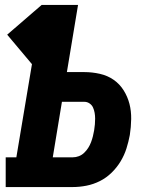

<svg xmlns="http://www.w3.org/2000/svg" viewBox="-20 -755 640 775"><path d="M3 0V-120H46L109 -496L9 -615L148 -735H295L250 -464H321Q352 -464 383 -457Q414 -450 438.5 -433Q463 -416 479 -390.5Q495 -365 502.5 -336Q510 -307 509.5 -274.5Q509 -242 504 -210Q499 -183 490.5 -156Q482 -129 467 -104Q452 -79 430.5 -58Q409 -37 383 -24Q357 -11 329 -5.5Q301 0 274 0ZM274 -120Q286 -120 298 -124.5Q310 -129 319.5 -138Q329 -147 336 -158Q343 -169 347.5 -181Q352 -193 355 -205Q358 -217 360 -229Q362 -241 363 -253Q364 -265 364 -276.5Q364 -288 362 -299.5Q360 -311 355.5 -321Q351 -331 341.5 -337.5Q332 -344 321 -344H230L193 -120Z"/></svg>

Font: Iosevka Curly Slab HvExObl
Style: Regular
Weight: 900
Width: 7
Italic angle: -9°
Monospace: yes
Designer: Belleve Invis
Foundry: Belleve Invis
Version: Version 11.1.0; ttfautohint (v1.8.3)